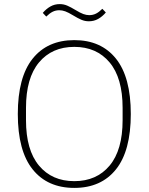

<svg xmlns="http://www.w3.org/2000/svg" viewBox="-20 -906 726 938"><path d="M343 12Q212 12 139.5 -78.5Q67 -169 67 -349Q67 -529 139.5 -619.5Q212 -710 343 -710Q474 -710 546.5 -619.5Q619 -529 619 -349Q619 -169 546.5 -78.5Q474 12 343 12ZM343 -21Q452 -21 515.5 -97Q579 -173 579 -319V-379Q579 -525 515.5 -601Q452 -677 343 -677Q234 -677 170.5 -601Q107 -525 107 -379V-319Q107 -173 170.5 -97Q234 -21 343 -21ZM414 -802Q395 -802 377.5 -809.5Q360 -817 337 -831Q314 -845 299 -850.5Q284 -856 270 -856Q252 -856 237 -848.5Q222 -841 206 -825L189 -843Q206 -863 226.5 -874.5Q247 -886 272 -886Q291 -886 308.5 -878.5Q326 -871 349 -857Q372 -843 387 -837.5Q402 -832 416 -832Q434 -832 449 -839.5Q464 -847 480 -863L497 -845Q480 -825 459.5 -813.5Q439 -802 414 -802Z"/></svg>

Font: IBM Plex Sans Thai ExtraLight
Style: Regular
Weight: 200
Designer: Mike Abbink, Paul van der Laan, Pieter van Rosmalen, Ben Mitchell, Mark Frömberg
Foundry: Bold Monday
Version: Version 1.1